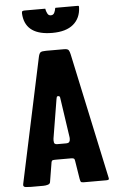

<svg xmlns="http://www.w3.org/2000/svg" viewBox="-61 -960 610 1001"><g transform="rotate(-5 244.0 -459.5)"><path d="M391 -910Q389 -854 351 -822Q313 -790 241 -790Q106 -790 93 -892Q91 -907 92.5 -913Q94 -919 108 -919H211Q215 -919 215.5 -918Q216 -917 216 -913Q218 -904 223.5 -893Q229 -882 241 -882Q254 -882 259.5 -893.5Q265 -905 266 -914Q266 -919 270 -919H383Q390 -919 390.5 -917.5Q391 -916 391 -910ZM178 -120 161 -17Q160 -7 148.5 -3.5Q137 0 125 0H59Q46 0 33 -1.5Q20 -3 20 -13Q20 -16 21 -20L160 -672Q164 -690 171 -695Q178 -700 200 -700H294Q313 -700 318 -692.5Q323 -685 326 -671L466 -18Q467 -14 467.5 -11Q468 -8 468 -6Q468 0 453 0H336Q323 0 320.5 -4.5Q318 -9 316 -20L301 -114Q300 -125 295 -127.5Q290 -130 282 -130H202Q188 -130 184 -128.5Q180 -127 178 -120ZM215 -210H261Q274 -210 278.5 -215.5Q283 -221 283 -231Q283 -234 283 -237.5Q283 -241 282 -245L253 -443Q252 -454 249.5 -456.5Q247 -459 242 -459Q237 -459 235.5 -456.5Q234 -454 232 -443L201 -255Q198 -240 198 -231Q198 -217 203 -213.5Q208 -210 215 -210Z"/></g></svg>

Font: Railroad Gothic CC
Style: Bold
Weight: 700
Designer: indestructible type*
Foundry: Cowboy Collective
Version: Version 1.000